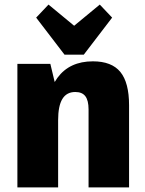

<svg xmlns="http://www.w3.org/2000/svg" viewBox="-20 -819 635 839"><path d="M367 -341Q367 -380 353 -398.5Q339 -417 309 -417Q271 -417 252.5 -386.5Q234 -356 234 -294L178 -221V-267Q178 -407 231 -479Q284 -551 386 -551Q468 -551 506 -504.5Q544 -458 544 -359V0H367ZM56 -540H200L234 -398V0H56ZM470 -742 346 -580H262L138 -742L192 -799L359 -661H249L416 -799Z"/></svg>

Font: Pathway Extreme Condensed ExtraBold
Style: Regular
Weight: 800
Width: 3
Version: Version 1.001;gftools[0.9.26]